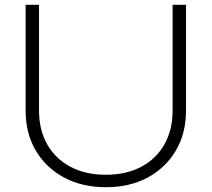

<svg xmlns="http://www.w3.org/2000/svg" viewBox="-20 -770 884 802"><path d="M143 -308Q143 -227 177.5 -166.5Q212 -106 275 -73Q338 -40 422 -40Q507 -40 569.5 -73Q632 -106 666.5 -166.5Q701 -227 701 -308V-750H757V-308Q757 -213 714.5 -141Q672 -69 597 -28.5Q522 12 422 12Q323 12 247.5 -28.5Q172 -69 129.5 -141Q87 -213 87 -308V-750H143Z"/></svg>

Font: Bounded
Style: Regular
Weight: 200
Designer: Vlad Churkin
Version: Version 1.0